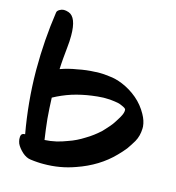

<svg xmlns="http://www.w3.org/2000/svg" viewBox="-120 -909 954 1039"><g transform="rotate(15 356.5 -389.0)"><path d="M97.7 0C113.3 13.7 128.9 21.5 145.5 23.4C158.2 25.4 171.9 26.4 184.6 27.3C196.3 28.3 208 28.3 218.8 28.3C279.3 28.3 337.9 18.6 394.5 -2C473.6 -29.3 541 -70.3 594.7 -126C609.4 -140.6 622.1 -155.3 634.8 -170.9C646.5 -187.5 657.2 -204.1 667 -220.7C679.7 -243.2 685.5 -267.6 686.5 -293.9V-306.6C684.6 -328.1 677.7 -349.6 665 -372.1C648.4 -402.3 627.9 -427.7 601.6 -450.2C575.2 -472.7 545.9 -490.2 515.6 -502.9C489.3 -513.7 463.9 -520.5 437.5 -522.5C418.9 -525.4 400.4 -526.4 381.8 -526.4C374 -526.4 366.2 -526.4 359.4 -525.4C327.1 -524.4 294.9 -520.5 262.7 -513.7C230.5 -508.8 200.2 -501 169.9 -490.2C170.9 -510.7 171.9 -531.2 173.8 -551.8L179.7 -613.3C182.6 -637.7 183.6 -660.2 183.6 -680.7C183.6 -750 168 -790 136.7 -800.8C116.2 -807.6 101.6 -807.6 86.9 -798.8C78.1 -793.9 73.2 -788.1 72.3 -781.2C56.6 -674.8 48.8 -567.4 48.8 -458V-445.3C49.8 -331.1 60.5 -216.8 81.1 -101.6C66.4 -101.6 58.6 -94.7 57.6 -82V-74.2V-67.4C58.6 -59.6 60.5 -51.8 63.5 -43.9C70.3 -29.3 82 -14.6 97.7 0ZM190.4 -98.6C184.6 -136.7 179.7 -175.8 175.8 -213.9C172.9 -252.9 169.9 -292 168.9 -330.1C199.2 -346.7 232.4 -361.3 268.6 -373C303.7 -383.8 339.8 -391.6 376 -396.5C396.5 -399.4 417 -401.4 438.5 -402.3H449.2C467.8 -402.3 485.4 -401.4 502.9 -398.4L520.5 -395.5C526.4 -394.5 532.2 -392.6 537.1 -390.6C542 -388.7 547.9 -385.7 554.7 -382.8C560.5 -379.9 565.4 -377 568.4 -372.1C569.3 -370.1 569.3 -368.2 569.3 -365.2C569.3 -357.4 567.4 -345.7 553.7 -322.3C548.8 -313.5 543.9 -305.7 539.1 -298.8C531.2 -286.1 522.5 -273.4 511.7 -261.7C501 -250 491.2 -238.3 480.5 -227.5C456.1 -205.1 430.7 -185.5 402.3 -168.9C375 -151.4 345.7 -136.7 313.5 -126C293.9 -118.2 274.4 -112.3 253.9 -107.4C232.4 -102.5 210.9 -99.6 190.4 -98.6Z"/></g></svg>

Font: ChillSide Comic
Style: Regular
Weight: 400
Designer: Koroletov, Abay Emes
Version: Version 1.000